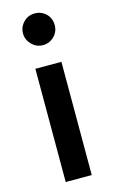

<svg xmlns="http://www.w3.org/2000/svg" viewBox="-114 -774 484 819"><g transform="rotate(-15 127.5 -364.5)"><path d="M70 0H185V-500H70ZM198 -659Q198 -689 178 -709Q157 -729 128 -729Q99 -729 79 -709Q58 -688 58 -659Q58 -631 79 -610Q99 -589 128 -589Q157 -589 178 -610Q198 -630 198 -659Z"/></g></svg>

Font: Unageo
Style: SemiBold
Weight: 600
Designer: Richard Sepsi
Foundry: Richard Sepsi
Version: Version 2.000